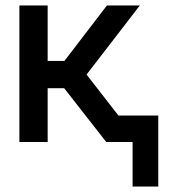

<svg xmlns="http://www.w3.org/2000/svg" viewBox="-20 -520 617 703"><path d="M51 -500H154.5V-297H216L371.5 -500H492L297 -247L413.5 -97H559.5V163H465.5V0H369L215 -197H154.5V0H51Z"/></svg>

Font: Overused Grotesk Medium
Style: Regular
Weight: 525
Version: Version 0.004